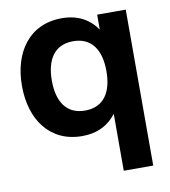

<svg xmlns="http://www.w3.org/2000/svg" viewBox="-82 -602 771 873"><g transform="rotate(-10 303.5 -166.0)"><path d="M555 -520H423V-451C388 -502 335 -532 261 -532C111 -532 30 -415 30 -260C30 -105 111 12 261 12C332 12 384 -16 419 -63V200H555ZM168 -260C168 -356 207 -420 294 -420C381 -420 420 -356 420 -260C420 -164 381 -100 294 -100C207 -100 168 -164 168 -260Z"/></g></svg>

Font: Aspekta 650
Style: Regular
Weight: 650
Designer: Ivo Dolenc
Version: Version 2.000